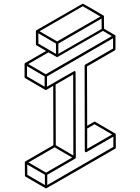

<svg xmlns="http://www.w3.org/2000/svg" viewBox="-20 -962 772 1057"><path d="M233.9 75.2 231.9 74.7Q231 74.7 230.5 74.2L120.1 10.3Q117.2 8.3 117.2 4.4L116.7 -68.4Q117.2 -71.8 120.1 -73.7L273.9 -162.6L272.9 -489.3L235.4 -467.3L233.9 -466.8H230V-467.3H229L118.7 -531.7Q115.7 -533.7 115.2 -537.1V-609.9Q115.7 -613.3 118.7 -615.2L233.9 -681.6L181.2 -712.4Q178.2 -714.4 177.7 -717.8V-790.5Q178.2 -793.9 181.2 -795.9Q434.1 -941.9 435.5 -941.9Q437.5 -941.9 494.1 -909.2L549.8 -876.5Q550.3 -876.5 550.3 -876Q550.8 -876 550.8 -875.5L551.8 -874.5L552.2 -872.6L552.7 -803.7L612.3 -769L613.3 -768.1L614.3 -767.6L614.7 -766.1Q615.2 -765.6 615.2 -765.4Q615.2 -765.1 615.7 -765.1V-690.9Q615.7 -687 612.8 -685.1L459 -596.2L460 -269.5Q498.5 -292.5 500.5 -292.5L503.9 -291.5Q613.8 -227.5 614.7 -226.6Q615.2 -226.6 615.2 -226.1H615.7V-225.6L616.7 -224.6V-224.1L617.2 -222.2L617.7 -149.4Q617.2 -145.5 614.3 -143.6Q235.8 75.2 233.9 75.2ZM460 -142.6 597.2 -221.7 500.5 -277.8 460 -254.4ZM301.3 -665.5 539.6 -802.7 539.1 -859.9 301.3 -722.2ZM294.4 -733.9 532.7 -871.1 435.5 -927.7 197.8 -790ZM288.1 -665.5V-722.2L190.9 -778.8L191.4 -721.7ZM225.6 -484.9V-541.5L128.4 -598.1L128.9 -541ZM231.9 -553.2 595.7 -763.2 546.9 -792Q295.9 -647.5 294.9 -647.5H292.5V-647.9L247.1 -673.8L135.3 -609.4ZM227.1 56.6V0L129.9 -56.2L130.4 0.5ZM233.4 -11.7 377.4 -94.7 280.8 -150.9 136.7 -67.9ZM383.8 -106 382.8 -552.2 286.1 -496.6 287.1 -162.6ZM240.2 56.6 604 -153.3V-210Q456.1 -124.5 455.3 -124.3Q454.6 -124 453.6 -124Q446.8 -124 446.8 -130.9L445.8 -600.1Q445.8 -604 448.7 -606L602.5 -694.8V-751.5L238.8 -541.5V-484.9L276.4 -506.3L332 -538.6Q387.7 -570.8 389.2 -570.8Q396 -570.8 396 -564L397.5 -94.2Q397 -90.8 394 -88.9L240.2 0Z"/></svg>

Font: 3D Isometric
Style: Regular
Weight: 400
Designer: GGBotNet
Version: 1.10